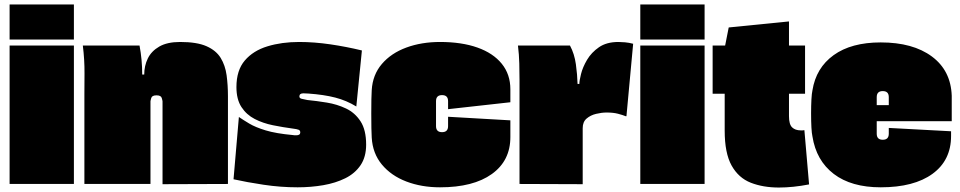

<svg xmlns="http://www.w3.org/2000/svg" viewBox="-20 -824 4299 860"><path d="M23 -647V-804H311V-647ZM311 0H23V-620H311Z M787 -636Q862 -636 905 -617Q948 -598 968.5 -564.5Q989 -531 995 -487Q1001 -443 1001 -393V0L708 1V-370Q708 -373 704.5 -385Q701 -397 681 -397Q661 -397 657.5 -385Q654 -373 654 -370V0H358V-402Q358 -434 358.5 -495Q359 -556 351 -620H605Q617 -557 617 -490H626Q626 -529 642 -562Q658 -595 693.5 -615.5Q729 -636 787 -636Z M1576 -347Q1532 -374 1481.5 -387Q1431 -400 1361 -405Q1354 -405 1349 -405.5Q1344 -406 1339 -406Q1321 -406 1321 -392Q1321 -384 1331 -381.5Q1341 -379 1357 -376Q1398 -372 1444 -364.5Q1490 -357 1530 -338Q1570 -319 1595 -280.5Q1620 -242 1620 -176Q1620 -121 1595 -84Q1570 -47 1526.5 -25.5Q1483 -4 1428 5.5Q1373 15 1313 15Q1237 15 1160.5 3.5Q1084 -8 1026 -21L1050 -300Q1069 -287 1096.5 -270.5Q1124 -254 1170 -240Q1216 -226 1292 -219Q1296 -218 1299.5 -218Q1303 -218 1307 -218Q1325 -218 1325 -231Q1325 -240 1317 -243Q1309 -246 1292 -248Q1247 -254 1202.5 -263Q1158 -272 1121 -291Q1084 -310 1061.5 -344.5Q1039 -379 1039 -434Q1039 -509 1076.5 -553Q1114 -597 1178 -616.5Q1242 -636 1320 -636Q1387 -636 1459 -625.5Q1531 -615 1601 -598Z M1987 -301 2266 -285V-210Q2266 -104 2183 -44.5Q2100 15 1951 15Q1868 15 1800 -11Q1732 -37 1690.5 -87Q1649 -137 1645 -208Q1644 -222 1643.5 -250.5Q1643 -279 1643 -316Q1643 -352 1643.5 -379.5Q1644 -407 1645 -420Q1649 -489 1690.5 -537.5Q1732 -586 1800 -611Q1868 -636 1951 -636Q2048 -636 2118.5 -611Q2189 -586 2227.5 -538.5Q2266 -491 2266 -424V-366L1987 -335V-371Q1987 -398 1960 -398Q1933 -398 1933 -371V-259Q1933 -232 1960 -232Q1987 -232 1987 -259Z M2750 -636Q2762 -636 2779.5 -634.5Q2797 -633 2816 -628L2786 -304L2784 -303Q2769 -309 2748 -314.5Q2727 -320 2697 -320Q2675 -320 2650 -314Q2625 -308 2607.5 -293Q2590 -278 2590 -250V1L2307 0V-464Q2307 -499 2306 -539.5Q2305 -580 2300 -620H2533Q2553 -583 2559.5 -536Q2566 -489 2567 -448H2575Q2575 -462 2582.5 -492.5Q2590 -523 2609.5 -556Q2629 -589 2663 -612.5Q2697 -636 2750 -636Z M2848 -647V-804H3136V-647ZM3136 0H2848V-620H3136Z M3583 -241 3604 2Q3568 9 3534 12.5Q3500 16 3469 16Q3398 16 3343 -5.5Q3288 -27 3257 -82.5Q3226 -138 3226 -239V-404H3172V-620H3228L3244 -701L3514 -728V-620H3586V-404H3514V-304Q3514 -267 3528 -253.5Q3542 -240 3567 -240Q3570 -240 3574.5 -240Q3579 -240 3583 -241Z M3925 -634Q4069 -634 4154 -571Q4239 -508 4243 -395V-281H3907V-225Q3907 -198 3934 -198Q3961 -198 3961 -225V-251L4240 -236V-215Q4240 -106 4157 -45.5Q4074 15 3925 15Q3793 15 3714.5 -45Q3636 -105 3619 -213Q3616 -226 3614.5 -253Q3613 -280 3613 -316Q3613 -351 3614.5 -378.5Q3616 -406 3619 -419Q3635 -520 3714 -577Q3793 -634 3925 -634ZM3907 -389V-353H3961V-389Q3961 -416 3934 -416Q3907 -416 3907 -389Z"/></svg>

Font: Gasoek One
Style: Regular
Weight: 400
Designer: Jiashuo Zhang
Foundry: JAMO
Version: Version 1.000; ttfautohint (v1.8.4.7-5d5b);gftools[0.9.29]